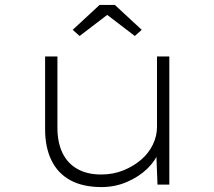

<svg xmlns="http://www.w3.org/2000/svg" viewBox="-20 -749 867 779"><path d="M392 10Q316 10 265 -18Q214 -46 188.5 -99Q163 -152 163 -224V-520H213V-231Q213 -171 233.5 -128.5Q254 -86 294 -63.5Q334 -41 390 -41Q439 -41 480 -57.5Q521 -74 552 -100.5Q583 -127 600 -162Q617 -197 617 -234V-520H667V0H619L614 -130H622Q611 -97 577.5 -64.5Q544 -32 495.5 -11Q447 10 392 10ZM303 -603 275 -628 384 -729H446L555 -628L527 -603L400 -700H430Z"/></svg>

Font: Lexend Peta ExtraLight
Style: Regular
Weight: 250
Version: Version 1.007